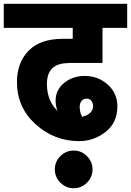

<svg xmlns="http://www.w3.org/2000/svg" viewBox="-40 -697 695 1019"><path d="M323 -363V-362Q209 -362 209 -252Q209 -162 266 -108Q255 -133 255 -162Q255 -220 300.5 -257Q346 -294 409 -294Q481 -294 532 -248Q583 -202 583 -132Q583 -46 520.5 3Q458 52 380 52Q248 52 149 -37.5Q50 -127 50 -262Q50 -364 111.5 -427.5Q173 -491 294 -491H346V-549H-20V-677H635V-549H504V-363ZM419 -174 418 -173Q402 -173 392.5 -161Q383 -149 383 -130Q383 -100 396 -77Q454 -92 454 -135Q454 -152 444 -163Q434 -174 419 -174ZM280.5 131.5Q310 102 351 102Q392 102 421.5 131.5Q451 161 451 202Q451 243 421.5 272.5Q392 302 351 302Q310 302 280.5 272.5Q251 243 251 202Q251 161 280.5 131.5Z"/></svg>

Font: Martel Sans Heavy
Style: Regular
Weight: 900
Designer: Dan Reynolds and Mathieu Réguer
Foundry: Dan Reynolds and Mathieu Réguer
Version: Version 1.001;PS 001.001;hotconv 1.0.70;makeotf.lib2.5.58329